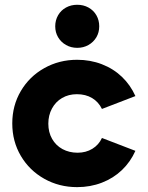

<svg xmlns="http://www.w3.org/2000/svg" viewBox="-20 -767 616 801"><path d="M31.2 -252Q31.2 -326.7 66.9 -387.2Q102.5 -447.8 164.6 -482.7Q226.6 -517.6 301.8 -517.6Q356.9 -517.6 405 -499Q453.1 -480.5 488.8 -446.3Q524.4 -412.1 544.9 -366.2L405.3 -312.5Q391.1 -341.8 364.3 -357.9Q337.4 -374 300.8 -374Q266.1 -374 239 -358.2Q211.9 -342.3 196.8 -314.2Q181.6 -286.1 181.6 -251Q181.6 -215.3 197.3 -187.7Q212.9 -160.2 240.7 -145Q268.6 -129.9 303.7 -129.9Q338.4 -129.9 365.2 -146.2Q392.1 -162.6 405.3 -191.4L544.9 -137.7Q524.4 -91.8 488.8 -57.6Q453.1 -23.4 405 -4.9Q356.9 13.7 301.8 13.7Q226.6 13.7 164.6 -21.2Q102.5 -56.2 66.9 -116.7Q31.2 -177.2 31.2 -252ZM210.4 -657.2Q210.4 -682.6 222.4 -703.4Q234.4 -724.1 255.4 -735.6Q276.4 -747.1 302.2 -747.1Q328.1 -747.1 349.1 -735.6Q370.1 -724.1 382.1 -703.4Q394 -682.6 394 -657.2Q394 -631.8 382.1 -611.6Q370.1 -591.3 349.1 -579.3Q328.1 -567.4 302.2 -567.4Q276.4 -567.4 255.4 -579.3Q234.4 -591.3 222.4 -611.6Q210.4 -631.8 210.4 -657.2Z"/></svg>

Font: Wanted Sans ExtraBold
Style: Regular
Weight: 800
Designer: Original Design by Kil Hyung-jin and Kang Hanbin, Wanted Lab, Inc; Hangeul from Source Han Sans by Jang Soo-young and Ka
Foundry: Wanted Lab, Inc.
Version: Version 1.003